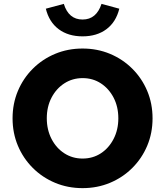

<svg xmlns="http://www.w3.org/2000/svg" viewBox="-20 -962 854 993"><path d="M407 11Q330.8 11 265 -16.5Q199.2 -44 149.6 -93.5Q100 -143 72.5 -208.5Q45 -274 45 -350Q45 -426 72.5 -491.5Q100 -557 149.6 -606.5Q199.2 -656 265 -683.5Q330.8 -711 407 -711Q483.2 -711 549 -683.5Q614.8 -656 664.4 -606.5Q714 -557 741.5 -491.5Q769 -426 769 -350Q769 -274 741.5 -208.5Q714 -143 664.4 -93.5Q614.8 -44 549 -16.5Q483.2 11 407 11ZM407 -142Q460 -142 501.5 -169Q543 -196 567.5 -243.5Q592 -291 592 -350Q592 -410 567.5 -457Q543 -504 501.5 -531Q460 -558 407.5 -558Q355 -558 313 -531Q271 -504 246.5 -457Q222 -410 222 -350.5Q222 -291 246.5 -243.5Q271 -196 312.9 -169Q354.8 -142 407 -142ZM407 -774Q333 -774 283.5 -811Q234 -848 217 -917L310 -942Q335 -861 407 -861Q443 -861 467.5 -881.5Q492 -902 505 -942L597 -917Q580 -848 530.5 -811Q481 -774 407 -774Z"/></svg>

Font: Red Hat Text VF
Style: Regular
Weight: 400
Designer: Pentagram, MCKL
Foundry: Pentagram, MCKL
Version: Version 1.023